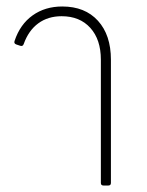

<svg xmlns="http://www.w3.org/2000/svg" viewBox="-20 -572 452 592"><path d="M299 0Q291 0 291 -8V-388Q291 -450 258.5 -486Q226 -522 170 -522Q128 -522 98 -500Q68 -478 53 -436Q50 -428 42 -431L30 -435Q22 -438 25 -446Q42 -497 80.5 -524.5Q119 -552 172 -552Q242 -552 282 -508Q322 -464 322 -388V-8Q322 0 314 0Z"/></svg>

Font: LINE Seed Sans TH App Thin
Style: Regular
Weight: 250
Designer: Dalton Maag Ltd | Thai characters by Cadson Demak Co.,Ltd.
Foundry: Dalton Maag Ltd
Version: Version 1.003